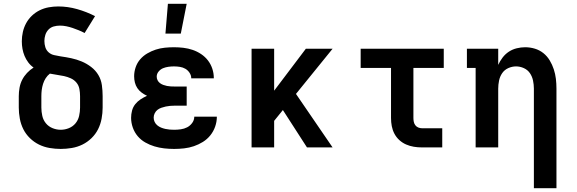

<svg xmlns="http://www.w3.org/2000/svg" viewBox="-20 -777 3040 1012"><path d="M300 8Q271 8 241.5 3Q212 -2 185.5 -15Q159 -28 137.5 -49Q116 -70 103 -96Q90 -122 84.5 -151.5Q79 -181 79 -210V-270Q79 -292 83 -314.5Q87 -337 97 -356.5Q107 -376 122.5 -392.5Q138 -409 157 -421Q141 -432 129 -448Q117 -464 109.5 -482Q102 -500 98.5 -519.5Q95 -539 95 -559Q95 -584 100.5 -608.5Q106 -633 118 -655Q130 -677 148.5 -694.5Q167 -712 189.5 -723Q212 -734 237 -738.5Q262 -743 287 -743Q337 -743 386.5 -729Q436 -715 481 -692L426 -603Q411 -611 395 -617.5Q379 -624 363 -629.5Q347 -635 330 -638.5Q313 -642 296 -642Q279 -642 263 -637.5Q247 -633 235.5 -621Q224 -609 219 -593Q214 -577 214 -561Q214 -544 219 -528Q224 -512 236.5 -501Q249 -490 265.5 -486.5Q282 -483 299 -480Q328 -476 356 -470Q384 -464 410.5 -453Q437 -442 460.5 -424Q484 -406 498.5 -381.5Q513 -357 517 -328Q521 -299 521 -270V-210Q521 -181 515.5 -151.5Q510 -122 497 -96Q484 -70 462.5 -49Q441 -28 414.5 -15Q388 -2 358.5 3Q329 8 300 8ZM300 -93Q322 -93 343 -101.5Q364 -110 378 -127Q392 -144 397 -166Q402 -188 402 -210V-270Q402 -289 398.5 -308Q395 -327 383 -341.5Q371 -356 353.5 -364Q336 -372 317.5 -376Q299 -380 280.5 -382.5Q262 -385 243 -389Q230 -379 221 -365Q212 -351 207 -335Q202 -319 200 -303Q198 -287 198 -270V-210Q198 -188 203 -166Q208 -144 222 -127Q236 -110 257 -101.5Q278 -93 300 -93Z M898 8Q871 8 845 5Q819 2 794 -5.5Q769 -13 746 -26Q723 -39 706 -59Q689 -79 680 -104.5Q671 -130 671 -156Q671 -175 676 -194Q681 -213 693 -228Q705 -243 721 -253.5Q737 -264 755 -272Q740 -279 726.5 -289Q713 -299 704 -312.5Q695 -326 691 -342Q687 -358 687 -375Q687 -399 695 -422.5Q703 -446 719 -464.5Q735 -483 756.5 -495.5Q778 -508 801 -515.5Q824 -523 848.5 -525.5Q873 -528 897 -528Q922 -528 947 -525Q972 -522 995.5 -514Q1019 -506 1040 -492Q1061 -478 1076 -458.5Q1091 -439 1099 -415Q1107 -391 1107 -366V-364H988V-365Q988 -380 979 -393.5Q970 -407 957 -414.5Q944 -422 928.5 -424.5Q913 -427 897 -427Q883 -427 868 -425Q853 -423 839.5 -417.5Q826 -412 816 -400Q806 -388 806 -373Q806 -363 810.5 -354Q815 -345 823 -339Q831 -333 840.5 -329.5Q850 -326 860 -324Q870 -322 880 -321.5Q890 -321 900 -321H964V-220H900Q888 -220 876.5 -219Q865 -218 853.5 -215.5Q842 -213 830.5 -209Q819 -205 810 -198Q801 -191 795.5 -180Q790 -169 790 -157Q790 -145 795 -134.5Q800 -124 809 -116.5Q818 -109 829 -104.5Q840 -100 851.5 -97.5Q863 -95 874.5 -94Q886 -93 898 -93Q915 -93 933 -95.5Q951 -98 966.5 -106Q982 -114 993 -129Q1004 -144 1004 -162H1123Q1123 -135 1114 -109.5Q1105 -84 1088.5 -63.5Q1072 -43 1049.5 -29Q1027 -15 1002 -6.5Q977 2 950.5 5Q924 8 898 8ZM852 -600 865 -757H964L933 -600Z M1306 0V-520H1425V-299L1592 -520H1733L1540 -282L1733 0H1598L1471 -197L1425 -140V0Z M2204 0Q2182 0 2161 -3.5Q2140 -7 2120.5 -15.5Q2101 -24 2085 -38.5Q2069 -53 2059 -72Q2049 -91 2045 -112Q2041 -133 2041 -155V-419H1881V-520H2319V-419H2159V-155Q2159 -145 2161 -135Q2163 -125 2169 -117Q2175 -109 2184.5 -105Q2194 -101 2204 -101H2311V0Z M2794 215V-310Q2794 -331 2789.5 -352.5Q2785 -374 2773 -391.5Q2761 -409 2741 -418Q2721 -427 2700 -427Q2679 -427 2659 -418Q2639 -409 2627 -391.5Q2615 -374 2610.5 -352.5Q2606 -331 2606 -310V0H2487V-419H2441V-520H2606V-435Q2615 -455 2629 -473.5Q2643 -492 2662 -504.5Q2681 -517 2703.5 -522.5Q2726 -528 2748 -528Q2774 -528 2799 -520.5Q2824 -513 2844 -497Q2864 -481 2877.5 -458.5Q2891 -436 2899 -411.5Q2907 -387 2910 -361.5Q2913 -336 2913 -310V215Z"/></svg>

Font: Iosevka Plex Etoile
Style: Bold
Weight: 700
Designer: Belleve Invis
Foundry: Belleve Invis
Version: Version 25.1.1; ttfautohint (v1.8.4)